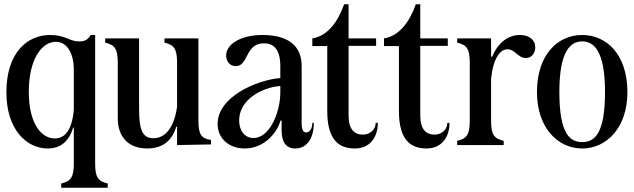

<svg xmlns="http://www.w3.org/2000/svg" viewBox="-20 -680 2971 900"><path d="M267 200H485V180C440 170 426 151 426 86V-516H405C390 -492 378 -486 349 -486C306 -486 286 -516 215 -516C109 -516 10 -435 10 -247C10 -72 105 16 204 16C265 16 304 -19 323 -82H326V86C326 151 312 170 267 180ZM115 -250C115 -403 176 -484 242 -484C293 -484 326 -432 326 -353V-167C318 -67 282 -31 237 -31C174 -31 115 -100 115 -250Z M670 16C741 16 787 -20 806 -86H810V0L969 -3V-24C924 -30 910 -50 910 -115V-500H751V-480C796 -470 810 -451 810 -386V-180C797 -84 756 -32 699 -32C650 -32 632 -68 632 -167V-500H473V-480C518 -470 532 -451 532 -386V-126C532 -35 585 16 670 16Z M1364 16C1421 16 1451 -35 1451 -104H1444C1444 -74 1429 -59 1415 -59C1401 -59 1394 -74 1394 -100V-370C1394 -468 1328 -516 1210 -516C1111 -516 1040 -474 1040 -420C1040 -394 1056 -370 1085 -370C1146 -370 1128 -477 1217 -477C1255 -477 1294 -458 1294 -370V-314C1186 -306 1000 -227 1000 -99C1000 -29 1056 16 1127 16C1218 16 1279 -57 1295 -115H1300V-70C1300 -15 1320 16 1364 16ZM1101 -115C1101 -213 1207 -270 1294 -277V-242C1292 -149 1243 -33 1168 -33C1129 -33 1101 -66 1101 -115Z M1644 16C1709 16 1751 -31 1751 -104H1741C1741 -74 1715 -49 1682 -49C1640 -49 1614 -74 1614 -140V-465H1743V-500H1614V-660H1593C1564 -576 1514 -511 1444 -500V-464H1514V-160C1514 -23 1569 16 1644 16Z M1980 16C2045 16 2087 -31 2087 -104H2077C2077 -74 2051 -49 2018 -49C1976 -49 1950 -74 1950 -140V-465H2079V-500H1950V-660H1929C1900 -576 1850 -511 1780 -500V-464H1850V-160C1850 -23 1905 16 1980 16Z M2123 0H2341V-20C2296 -30 2282 -49 2282 -114V-311C2292 -408 2325 -449 2359 -449C2393 -449 2409 -408 2445 -408C2471 -408 2489 -430 2489 -458C2489 -494 2460 -516 2417 -516C2365 -516 2316 -484 2287 -414H2282V-500H2123V-480C2168 -470 2182 -451 2182 -386V-114C2182 -49 2168 -30 2123 -20Z M2709 16C2823 16 2921 -81 2921 -248C2921 -425 2823 -516 2709 -516C2595 -516 2497 -425 2497 -248C2497 -81 2595 16 2709 16ZM2602 -249C2602 -439 2653 -486 2709 -486C2765 -486 2816 -439 2816 -249C2816 -49 2765 -14 2709 -14C2653 -14 2602 -49 2602 -249Z"/></svg>

Font: RL Madena
Style: Regular
Weight: 400
Designer: I Kadek Wantara Putra
Foundry: Roughlines ID
Version: Version 1.000;Glyphs 3.1.2 (3151)